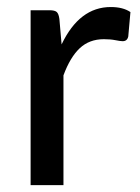

<svg xmlns="http://www.w3.org/2000/svg" viewBox="-20 -537 405 557"><path d="M301.3 -516.6Q336.9 -516.6 358.4 -502L352.1 -431.2Q349.1 -417.5 335.9 -417.5Q329.1 -417.5 314.9 -420.4Q300.8 -423.3 281.2 -423.3Q239.3 -423.3 211.4 -397.2Q183.6 -371.1 164.1 -318.4V0H68.8V-507.3H123.5Q139.2 -507.3 144.8 -502Q150.4 -496.6 152.3 -481.9L158.7 -408.2Q210.4 -516.6 301.3 -516.6Z"/></svg>

Font: Lato-Medium
Style: Regular
Weight: 500
Designer: Lukasz Dziedzic
Foundry: tyPoland Lukasz Dziedzic
Version: Version 2.006; 2014-01-15